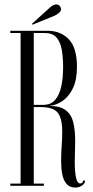

<svg xmlns="http://www.w3.org/2000/svg" viewBox="-20 -839 420 867"><path d="M321 8Q294 8 280 -9Q266 -26 261 -53Q256 -80 256 -110Q256 -144 258.5 -179.2Q261 -214.5 261 -244.5Q261 -304.5 240.8 -330Q220.5 -355.5 163.5 -355.5H132.5V-10H178V0H26.5V-10H73V-690H26.5V-700H195Q253.5 -700 290.5 -661.8Q327.5 -623.5 327.5 -537.5Q327.5 -477.5 308.8 -439.5Q290 -401.5 261.5 -382.5Q233 -363.5 203.5 -361Q253.5 -360 278.2 -340.2Q303 -320.5 311.2 -285.2Q319.5 -250 319.5 -202Q319.5 -178 318.5 -153.8Q317.5 -129.5 317.5 -106.5Q317.5 -87 319.2 -64.8Q321 -42.5 326.2 -26.5Q331.5 -10.5 342.5 -10.5Q353.5 -10.5 355 -23.5H364.5Q363 -8.5 349.2 -0.2Q335.5 8 321 8ZM132.5 -365.5H176Q210 -365.5 229.5 -388.5Q249 -411.5 257 -450Q265 -488.5 265 -535.5Q265 -579 259 -614Q253 -649 235.2 -669.5Q217.5 -690 181.5 -690H132.5ZM127 -727.5 124.5 -731.5 206 -805.5Q221 -819 234.5 -819Q246.5 -819 253 -807.5Q255.5 -803 255.5 -798Q255.5 -788.5 245.8 -780.2Q236 -772 224 -767Z"/></svg>

Font: Imbue 100pt Light
Style: Regular
Weight: 300
Designer: Tyler Finck
Foundry: Etcetera Type Company
Version: Version 1.102; ttfautohint (v1.8.3)